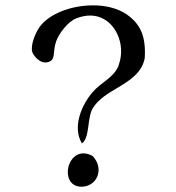

<svg xmlns="http://www.w3.org/2000/svg" viewBox="-20 -693 657 715"><path d="M519 -476C524 -558 503 -604 451 -640C417 -663 370 -674 322 -673C244 -672 163 -642 127 -592C113 -572 93 -527 100 -500C103 -489 128 -452 160 -462C189 -471 175 -498 189 -539C200 -569 233 -613 265 -625C338 -653 391 -619 416 -568C433 -533 436 -491 423 -454C422 -450 421 -446 419 -443C400 -402 356 -386 325 -350C285 -304 248 -221 285 -159C315 -179 304 -254 325 -289C346 -325 387 -348 426 -371C462 -393 496 -416 512 -453C515 -460 517 -468 519 -476ZM342 -35C352 -58 348 -88 325 -112C276 -139 242 -106 234 -68C228 -37 239 -2 277 2C306 5 332 -11 342 -35Z"/></svg>

Font: Yuji Syuku Std R
Style: Regular
Weight: 400
Designer: Kataoka Yuji
Foundry: Kinuta Font Factory
Version: Version 3.000;hotconv 1.0.111;makeotfexe 2.5.65597